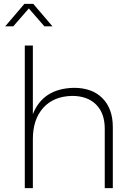

<svg xmlns="http://www.w3.org/2000/svg" viewBox="-20 -979 694 999"><path d="M211 -842 130 -935 49 -842H7L107 -959H153L253 -842ZM365 -522Q460 -522 513.5 -467.5Q567 -413 567 -318V0H525V-310Q525 -390 480 -435Q435 -480 355 -480Q259 -478 205 -418Q151 -358 151 -255V0H109V-742H151V-385Q204 -519 365 -522Z"/></svg>

Font: Montserrat Ultra Light
Style: Regular
Weight: 200
Designer: Julieta Ulanovsky
Foundry: Julieta Ulanovsky
Version: Version 3.100;PS 003.100;hotconv 1.0.88;makeotf.lib2.5.64775